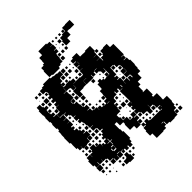

<svg xmlns="http://www.w3.org/2000/svg" viewBox="-248 -1041 1218 1218"><g transform="rotate(-45 361.0 -431.5)"><path d="M72 -75H40V-107H72V-128H69V-108H43V-128H33V-174H41V-196H71V-174H72V-195H93V-203H78V-219H94V-204H99V-228H133V-204H138V-219H154V-203H139V-202H167V-175H168V-189H184V-175H193V-194H213V-203H198V-219H213V-234H199V-248H213V-234H225V-252H243V-258H223V-283H218V-288H193V-314H216V-316H191V-342H187V-368H183V-381H166V-401H181V-407H162V-435H181V-438H163V-460H155V-470H135V-492H152V-494H130V-467H105V-465H130V-437H111V-436H131V-406H111V-399H124V-383H111V-374H129V-353H138V-340H155V-322H138V-318H163V-284H135V-283H158V-259H134V-282H131V-256H104V-253H68V-275H67V-260H45V-281H36V-321H37V-335H30V-387H32V-415H34V-443H42V-461H36V-501H40V-520H35V-562H38V-581H36V-621H42V-645H70V-621H76V-581H74V-562H77V-551H96V-531H77V-527H102V-495H129V-523V-498H103V-524H128V-559H155V-560H135V-582H154V-591H136V-611H154V-622H137V-640H154V-653H138V-669H154V-653H159V-670H155V-676H131V-706H155V-712H175V-722H237V-714H259V-710H285V-706H311V-676H285V-672H307V-650H285V-672H278V-649H259V-641H276V-621H256V-638H255V-616H277V-620H315V-613H338V-589H374V-585H398V-589H400V-617H426V-618H403V-644H426V-647H402V-675H425V-679H404V-703H425V-712H467V-680H495V-679H513V-684H559V-640H575V-622H557V-638H551V-616H525V-615H550V-587H523V-586H551V-560H575H555V-582H576V-591H582V-615H609V-618H643V-590H645V-588H673V-554V-528V-494H649V-492H667V-470H647V-467H672V-443H678V-399H675V-372H672V-345H648V-309H613V-284H595V-242H589V-238H623V-184H614V-172H647V-130H646V-115H680V-67H676V-41H668V-19H647V-11H666V9H646V-10H644V17H617V20H575V13H552V-12H548V11H533V26H506V29H446V-11H426V-51H431V-76H453V-81H436V-101H456V-84H464V-103H488V-84H499V-80H517H547H585V-102H606V-106H581V-133H578V-139H554V-160H553V-134H549V-108H523V-134H519V-137H492V-159H486V-141H466V-161H484V-168H463V-194H479V-200H465V-222H479V-228H463V-254H489V-238H490V-257H491V-286H507H491V-315H490V-347H513V-349H494V-368H486V-351H466V-368H461V-346H435V-342H430V-317H407V-280H425V-262H407V-280H403V-254H374V-253H349H368V-230H375V-201H406V-175H410V-171H432V-195H460V-167H436V-163H458V-139H436V-132H457V-110H435V-131H434V-103H398V-127H362V-175H366V-192H337V-222H318V-219V-189V-176H321V-152H327V-90H318V-69H308V-49H284V-67H277V-50H255V-67H245V-52H227V-70H242V-72H221V-46H191V-72H189V-48H163V-72H159V-48H133V-74H157V-78H133V-100H125V-106H101V-125H100V-107H72ZM338 -679H314V-703H338ZM125 -682H107V-700H125ZM94 -683H78V-699H94ZM363 -684H349V-698H363ZM390 -687H382V-695H390ZM337 -650H315V-672H337ZM366 -651H346V-671H366ZM431 -651V-670H430V-651ZM123 -654H109V-668H123ZM390 -657H382V-665H390ZM88 -659H84V-663H88ZM130 -617H102V-645H130ZM396 -621H376V-641H396ZM95 -622H77V-640H95ZM304 -623H288V-639H304ZM332 -625H320V-637H332ZM305 -382H288V-379H314V-355H315V-372H337V-355H349V-368H363V-354H350V-352H374V-373H397V-380H398V-409H400V-437H419V-448H420V-477H435V-492H457V-477H472V-485H480V-477H472V-468H487V-470H520V-495V-522H518V-499H494V-522H487V-554H468V-552H487V-530H465V-549H457V-530H435V-549H432V-525H400V-526H371V-553H370V-527H343V-524H310V-497H282V-525H309H280V-557H309V-558V-582H308V-559H284V-582H277V-586H251V-612H250V-587H227V-585H250V-558H253V-524H227V-522H247V-500H227V-494H249V-468H227H253V-443H257V-460H275V-442H258V-435H280V-407H259V-404H279V-383H287V-400H305ZM126 -591H106V-611H126ZM96 -591H76V-611H96ZM395 -592H377V-610H395ZM575 -592H557V-610H575ZM363 -594H349V-608H363ZM315 -588H338V-589H315ZM95 -562H77V-580H95ZM272 -565H260V-577H272ZM121 -566H111V-576H121ZM374 -556H398V-557H374ZM126 -531H106V-551H126ZM274 -533H258V-549H274ZM277 -500H255V-522H277ZM426 -501H406V-521H426ZM225 -502V-520H222V-502ZM480 -507H472V-515H480ZM546 -411H530V-407H552V-376H581V-350H585V-372H607V-353H612V-374H609V-377H582V-405H609V-407H582V-435H609V-460H605V-442H587V-460H605V-468H583V-491H576V-471H556V-491H576V-495H552V-465H525H550V-437H530V-431H546ZM102 -470V-495V-470ZM308 -469H284V-493H308ZM516 -471H496V-491H516ZM271 -476H261V-486H271ZM304 -443H288V-459H304ZM573 -444H559V-458H573ZM153 -444H139V-458H153ZM611 -408V-434H610V-408ZM303 -414H289V-428H303ZM151 -416H141V-426H151ZM568 -419H564V-423H568ZM576 -381H556V-401H576ZM396 -381H376V-401H396ZM363 -384H349V-398H363ZM331 -386H321V-396H331ZM149 -388H143V-394H149ZM551 -354V-375H550V-354ZM640 -353V-372V-353ZM522 -354V-371H518V-354ZM154 -353H138V-369H154ZM181 -356H171V-366H181ZM377 -347H397V-349H377ZM402 -322V-342V-322ZM186 -321H166V-341H186ZM454 -323H438V-339H454ZM481 -326H471V-336H481ZM424 -293H408V-309H424ZM184 -293H168V-309H184ZM450 -297H442V-305H450ZM479 -298H473V-304H479ZM459 -258H433V-284H459ZM217 -260H195V-282H217ZM186 -261H166V-281H186ZM485 -262H467V-280H485ZM97 -230H75V-252H97ZM186 -231H166V-251H186ZM124 -233H108V-249H124ZM62 -235H50V-247H62ZM152 -235H140V-247H152ZM389 -238H383V-244H389ZM448 -239H444V-243H448ZM394 -203H378V-219H394ZM64 -203H48V-219H64ZM183 -204H169V-218H183ZM450 -207H442V-215H450ZM219 -168H200V-165H220V-139H223V-164H238V-167H222V-188H219ZM422 -175H410V-187H422ZM217 -132V-110H218V-137H200V-132ZM577 -110H555V-132H577ZM513 -114H499V-128H513ZM482 -115H470V-127H482ZM195 -110V-127H190V-110ZM195 -103H217V-110H195ZM608 -87V-101H607V-87ZM124 -83H108V-99H124ZM93 -84H79V-98H93ZM572 -85H560V-97H572ZM512 -85H500V-97H512ZM542 -85H530V-97H542ZM585 -77H600V-80H585ZM195 -76H217V-79H195ZM65 -52H47V-70H65ZM93 -54H79V-68H93ZM122 -55H110V-67H122ZM255 18H217V13H192V-15H217V-20H224V-43H248V-20H255ZM183 -24H169V-38H183ZM273 -24H259V-38H273ZM303 -24H289V-38H303ZM92 -25H80V-37H92ZM212 -25H200V-37H212ZM692 -25H680V-37H692ZM59 -28H53V-34H59ZM118 -29H114V-33H118ZM533 -13H547V-16H533ZM697 10H675V-12H697ZM184 7H168V-9H184ZM273 6H259V-8H273ZM120 3H112V-5H120ZM492 -792H454V-830H460V-854H483V-861H514V-890H542V-892H584V-850H542V-852H523V-821H492ZM325 -719H261V-725H237V-777H241V-803H263V-811H275V-829H277V-857H303V-891H343H373V-884H396V-858H377V-857H399V-825H377V-822H394V-800H372V-792H370V-764H367V-737H344V-730H325ZM511 -863H495V-879H511ZM480 -864H466V-878H480ZM449 -865H437V-877H449ZM419 -865H407V-877H419ZM453 -831H433V-851H453ZM416 -838H410V-844H416ZM449 -805H437V-817H449ZM415 -809H411V-813H415ZM392 -772H374V-790H392ZM422 -772H404V-790H422ZM452 -772H434V-790H452ZM394 -740H372V-762H394Z"/></g></svg>

Font: Rubik Storm
Style: Regular
Weight: 400
Designer: Hubert and Fischer, NaN
Foundry: Hubert and Fischer, NaN
Version: Version 2.201